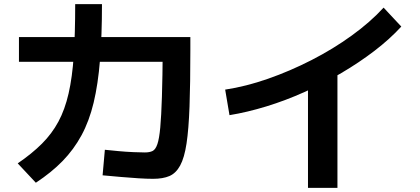

<svg xmlns="http://www.w3.org/2000/svg" viewBox="-20 -839 2040 932"><path d="M723 29Q694 29 653 26.5Q612 24 567 20Q522 16 478 12L489 -112Q517 -109 554.5 -105.5Q592 -102 628 -100.5Q664 -99 683 -99Q706 -99 720.5 -106Q735 -113 744 -139.5Q753 -166 758 -220.5Q763 -275 766 -369.5Q769 -464 770 -609L839 -539H72V-659H904V-595Q904 -433 900 -322.5Q896 -212 885.5 -142.5Q875 -73 854.5 -35.5Q834 2 802.5 15.5Q771 29 723 29ZM66 -46Q135 -93 183.5 -141.5Q232 -190 263.5 -248.5Q295 -307 313 -385.5Q331 -464 338 -569.5Q345 -675 345 -819H475Q475 -666 465.5 -548Q456 -430 434.5 -340.5Q413 -251 375.5 -182Q338 -113 284 -57.5Q230 -2 154 48Z M1073 -404Q1173 -419 1280.5 -456.5Q1388 -494 1492.5 -547.5Q1597 -601 1687.5 -666.5Q1778 -732 1842 -802L1928 -710Q1872 -649 1797.5 -592Q1723 -535 1637 -484.5Q1551 -434 1458.5 -392.5Q1366 -351 1273 -322.5Q1180 -294 1094 -280ZM1475 73V-500H1618V73Z"/></svg>

Font: M PLUS 2
Style: Bold
Weight: 700
Designer: Coji Morishita
Foundry: UNDERFOREST DESIGN
Version: Version 1.001